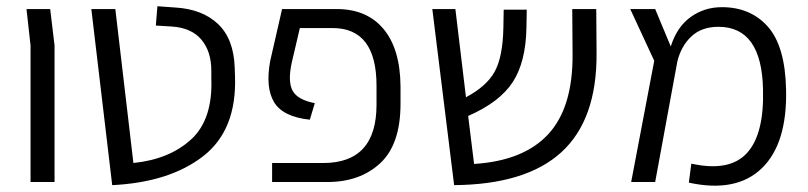

<svg xmlns="http://www.w3.org/2000/svg" viewBox="-20 -584 2593 616"><path d="M78 0V-438L65 -555H141L155 -438V0Z M340 10 273 -555H350L408 -61Q524 -73 593.5 -137Q663 -201 658 -332V-357Q658 -419 626 -457Q594 -495 530 -499L480 -502L485 -564L541 -560Q629 -555 679.5 -507Q730 -459 733 -367L734 -339Q740 -167 632 -83Q524 1 340 10Z M853 0V-61H1017Q1188 -61 1188 -248V-309Q1188 -494 1047 -494H942L916 -383Q903 -323 918.5 -293.5Q934 -264 990 -253L974 -200Q888 -209 859.5 -256Q831 -303 847 -389L885 -555H1060Q1157 -555 1210.5 -491Q1264 -427 1265 -307V-251Q1265 -121 1200 -60.5Q1135 0 1030 0Z M1894 -412Q1895 -200 1781.5 -96Q1668 8 1437 10L1367 -555H1441L1475 -272Q1541 -307 1567 -354Q1593 -401 1595 -494L1596 -553H1670L1669 -495Q1667 -385 1625 -320.5Q1583 -256 1482 -212L1501 -58Q1660 -68 1739 -153.5Q1818 -239 1817 -409L1816 -555H1893Z M2502 -297Q2506 -123 2424 -44Q2342 35 2190 2L2198 -59Q2320 -32 2376 -92.5Q2432 -153 2428 -297Q2424 -498 2285 -498Q2231 -498 2198 -467Q2165 -436 2153 -386L2082 0H2005L2079 -389L2002 -555H2082L2132 -435Q2152 -498 2196 -529.5Q2240 -561 2296 -561Q2388 -561 2443.5 -498.5Q2499 -436 2502 -297Z"/></svg>

Font: Assistant
Style: Regular
Weight: 400
Designer: Hebrew By Ben Nathan, Latin by Paul Hunt
Version: Version 2.001;PS 002.001;hotconv 1.0.88;makeotf.lib2.5.64775